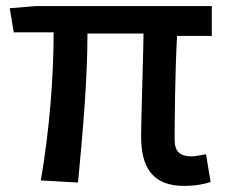

<svg xmlns="http://www.w3.org/2000/svg" viewBox="-20 -560 756 630"><path d="M25 -454H156C156 -305 142 -131 114 32L236 39C251 -120 267 -295 267 -450H451C449 -332 443 -166 443 -113C443 -10 481 50 584 50C622 50 651 44 671 37L656 -54C635 -50 620 -47 609 -47C572 -47 553 -61 553 -102C553 -148 554 -320 561 -442H675V-540H96L12 -533Z"/></svg>

Font: GenEiGothic-pro-SemiBold
Style: Regular
Weight: 500
Designer: Ryoko NISHIZUKA (kana & ideographs); Paul D. Hunt (Latin, Greek & Cyrillic); Wenlong ZHANG (bopomofo); Sandoll Communica
Foundry: Adobe Systems Incorporated; o_tamon
Version: Version 1.000.140830